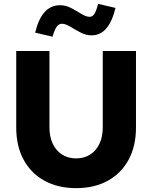

<svg xmlns="http://www.w3.org/2000/svg" viewBox="-20 -964 788 994"><path d="M374 10Q280 10 210 -28.5Q140 -67 102 -137.5Q64 -208 64 -304V-700H236V-304Q236 -256 253 -220Q270 -184 301 -164Q332 -144 374 -144Q416 -144 447 -164Q478 -184 495 -220Q512 -256 512 -304V-700H684V-304Q684 -208 646 -137.5Q608 -67 538.5 -28.5Q469 10 374 10ZM252 -774 162 -795Q179 -866 211 -901.5Q243 -937 291 -937Q321 -937 349 -922Q377 -907 401.5 -892Q426 -877 444 -877Q459 -877 468.5 -891.5Q478 -906 488 -944L578 -923Q561 -853 530.5 -817Q500 -781 454 -781Q425 -781 396.5 -796Q368 -811 343.5 -826Q319 -841 301 -841Q285 -841 274 -826.5Q263 -812 252 -774Z"/></svg>

Font: Red Hat Text VF
Style: Regular
Weight: 300
Designer: Pentagram, MCKL
Foundry: Pentagram, MCKL
Version: Version 1.023